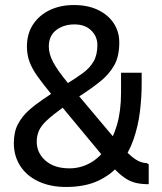

<svg xmlns="http://www.w3.org/2000/svg" viewBox="-20 -732 644 763"><path d="M229 -304Q189 -275 166 -253.5Q143 -232 134.5 -212Q126 -192 126 -169Q126 -124 161 -93.5Q196 -63 256 -63Q298 -63 335 -82.5Q372 -102 400 -140.5Q428 -179 444.5 -234.5Q461 -290 461 -363V-443H543V-398Q543 -345 536 -288Q529 -231 510.5 -177.5Q492 -124 458 -81.5Q424 -39 371 -14Q318 11 242 11Q180 11 133 -11Q86 -33 60.5 -72.5Q35 -112 35 -163Q35 -208 51.5 -239Q68 -270 94.5 -293.5Q121 -317 152 -338Q155 -340 161.5 -344Q168 -348 174.5 -353Q181 -358 183 -359Q151 -398 129.5 -428Q108 -458 97.5 -486Q87 -514 87 -547Q87 -598 111.5 -635Q136 -672 178 -692Q220 -712 274 -712Q329 -712 369.5 -692.5Q410 -673 432 -639.5Q454 -606 454 -563Q454 -508 434 -472.5Q414 -437 378.5 -408.5Q343 -380 295 -349L443 -173Q470 -141 490.5 -121.5Q511 -102 528.5 -93Q546 -84 563 -84L571 -79V0Q544 0 523 -4.5Q502 -9 483 -20.5Q464 -32 443 -52.5Q422 -73 395 -104ZM250 -402Q284 -423 310.5 -442.5Q337 -462 352 -488Q367 -514 367 -553Q367 -587 342.5 -611Q318 -635 276 -635Q233 -635 203.5 -612.5Q174 -590 174 -547Q174 -518 191 -485.5Q208 -453 250 -402Z"/></svg>

Font: Phudu
Style: Regular
Weight: 400
Version: Version 1.005;gftools[0.9.23]